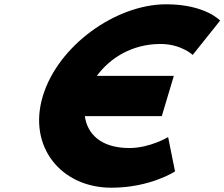

<svg xmlns="http://www.w3.org/2000/svg" viewBox="-20 -860 1046 895"><path d="M583.2 -170C447 -170 386.3 -238.6 375.5 -318.5H734.1L790.4 -506.5H431.6C490 -586.2 591.8 -655 728.3 -655C824.3 -655 878.3 -604 878.3 -604L1006.1 -764C1006.1 -764 936.9 -840 754.6 -840C520.6 -840 250.2 -648 179.3 -411C108.7 -175 265.9 15 498.9 15C681.1 15 795.9 -61 795.9 -61L763.7 -221C763.7 -221 679.2 -170 583.2 -170Z"/></svg>

Font: Hussar
Style: BdSuprExtOblThree
Weight: 700
Foundry: Cannot Into Space Fonts
Version: Version 2.00